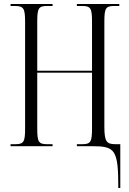

<svg xmlns="http://www.w3.org/2000/svg" viewBox="-20 -734 650 964"><path d="M574 210H584V-10H561C515 -10 504 -22 504 -99V-624C504 -692 510 -704 554 -704H579V-714H366V-704H392C436 -704 442 -692 442 -624V-379H167V-624C167 -692 173 -704 217 -704H244V-714H33V-704H54C99 -704 106 -692 106 -623V-90C106 -22 100 -10 56 -10H33V0H244V-10H217C173 -10 167 -22 167 -90V-369H442V-91C442 -22 436 -10 392 -10H366V0H442C558 0 574 16 574 210Z"/></svg>

Font: Noto Serif Display ExtraCondensed Light
Style: Regular
Weight: 300
Width: 2
Designer: Monotype Design Team
Foundry: Monotype Imaging Inc.
Version: Version 2.009